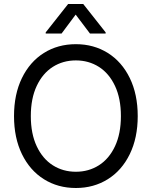

<svg xmlns="http://www.w3.org/2000/svg" viewBox="-20 -940 767 970"><path d="M363.3 9.8Q272.5 9.8 201.7 -34.7Q130.9 -79.1 90.8 -161.4Q50.8 -243.7 50.8 -353.5Q50.8 -463.4 90.8 -545.7Q130.9 -627.9 201.7 -672.4Q272.5 -716.8 363.3 -716.8Q453.6 -716.8 524.7 -672.4Q595.7 -627.9 635.7 -545.7Q675.8 -463.4 675.8 -353.5Q675.8 -243.7 635.7 -161.4Q595.7 -79.1 524.7 -34.7Q453.6 9.8 363.3 9.8ZM363.3 -634.8Q298.3 -634.8 246.8 -602.1Q195.3 -569.3 165.5 -505.9Q135.7 -442.4 135.7 -353.5Q135.7 -264.6 165.5 -201.2Q195.3 -137.7 246.8 -105Q298.3 -72.3 363.3 -72.3Q428.2 -72.3 479.7 -105Q531.2 -137.7 561 -201.2Q590.8 -264.6 590.8 -353.5Q590.8 -442.4 561 -505.9Q531.2 -569.3 479.7 -602.1Q428.2 -634.8 363.3 -634.8ZM362.3 -866.2 291 -770.5H210.9V-776.4L324.2 -919.9H400.4L513.7 -776.4V-770.5H434.6Z"/></svg>

Font: Pretendard Std
Style: Regular
Weight: 400
Designer: Base glyphs from Inter by Rasmus Andersson; Hangeul glyphs from Noto Sans CJK(Source Han Sans) by Jang Soo-young and Kan
Foundry: Kil Hyung-jin
Version: Version 1.309